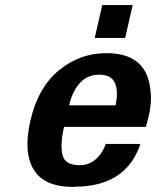

<svg xmlns="http://www.w3.org/2000/svg" viewBox="-20 -723 616 758"><path d="M474.1 -573.2H354L383.8 -703.1H503.9ZM272.9 14.2 271 15.1Q153.8 15.1 112.5 -54.2Q71.3 -123.5 100.1 -247.1Q129.9 -377 211.9 -444.8Q294.4 -513.2 399.9 -513.2Q551.3 -513.2 571.8 -382.8Q576.7 -353 575.7 -324.2Q574.7 -295.4 565.9 -259.8L556.2 -222.2H232.9Q216.3 -150.4 227.1 -109.9Q237.3 -70.8 294.9 -70.8Q331.1 -70.8 357.7 -94Q384.3 -117.2 397.9 -154.8H534.2Q478.5 14.2 272.9 14.2ZM436 -307.1Q448.2 -361.8 433.8 -395Q419.4 -428.2 372.1 -428.2Q324.7 -428.2 294.9 -394.8Q265.1 -361.3 252.9 -307.1Z"/></svg>

Font: Perun
Style: Bold Italic
Weight: 700
Italic angle: -12°
Foundry: Copyright (c) Stefan Peev, Context Ltd, 2016
Version: Version 001.000